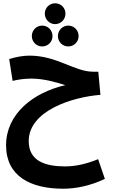

<svg xmlns="http://www.w3.org/2000/svg" viewBox="-20 -879 687 1170"><path d="M316 -732C351 -732 379 -761 379 -796C379 -831 351 -859 316 -859C281 -859 253 -831 253 -796C253 -761 281 -732 316 -732ZM237 -596C272 -596 300 -624 300 -659C300 -695 272 -723 237 -723C202 -723 174 -695 174 -659C174 -624 202 -596 237 -596ZM396 -596C431 -596 459 -624 459 -659C459 -695 431 -723 396 -723C361 -723 333 -695 333 -659C333 -624 361 -596 396 -596ZM365 271C438 271 527 255 619 211L578 91C509 119 443 135 377 135C255 135 155 102 155 -19C155 -205 422 -288 592 -301L579 -442H547C435 -442 326 -540 160 -540C117 -540 74 -531 36 -519L57 -386C88 -394 129 -400 170 -400C246 -400 319 -379 378 -360C181 -315 17 -184 17 6C17 195 166 271 365 271Z"/></svg>

Font: Noto Sans Arabic UI SmCn
Style: Bold
Weight: 700
Width: 4
Designer: Monotype Design Team, Nadine Chahine and Nizar Qandah
Foundry: Monotype Imaging Inc.
Version: Version 2.010